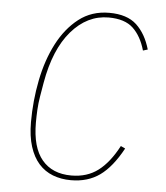

<svg xmlns="http://www.w3.org/2000/svg" viewBox="-52 -756 704 815"><g transform="rotate(5 300.0 -349.0)"><path d="M280 12Q238 12 203 -1.5Q168 -15 143 -43Q118 -71 104 -115Q90 -159 90 -219Q90 -310 107.5 -398Q125 -486 161 -555.5Q197 -625 251.5 -667.5Q306 -710 381 -710Q457 -710 497.5 -672.5Q538 -635 557 -569L537 -563Q520 -623 484.5 -656.5Q449 -690 380 -690Q289 -690 221.5 -612Q154 -534 129 -390L119 -331Q114 -301 112.5 -273Q111 -245 111 -219Q111 -113 155 -60.5Q199 -8 280 -8Q347 -8 394 -43.5Q441 -79 479 -151L498 -142Q454 -61 403 -24.5Q352 12 280 12Z"/></g></svg>

Font: IBM Plex Mono Thin
Style: Italic
Weight: 100
Italic angle: -9°
Monospace: yes
Designer: Mike Abbink, Paul van der Laan, Pieter van Rosmalen
Foundry: Bold Monday
Version: Version 2.3